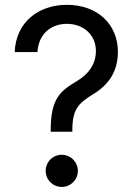

<svg xmlns="http://www.w3.org/2000/svg" viewBox="-20 -757 551 784"><path d="M187 -224.6V-219.2H275.4V-224.6C275.4 -311 299.3 -335 362.3 -373.5C425.3 -412.1 461.4 -466.8 461.4 -545.4C461.4 -656.7 379.4 -737.3 252.9 -737.3C137.7 -737.3 44.9 -667 40 -544.4H132.8C138.2 -625.5 195.3 -659.7 252.9 -659.7C318.8 -659.7 371.6 -616.7 371.6 -548.8C371.6 -492.2 338.4 -452.6 295.4 -426.8C228 -386.2 187 -357.9 187 -224.6ZM232.4 6.3C268.6 6.3 297.9 -22.9 297.9 -59.1C297.9 -95.7 268.6 -125 232.4 -125C195.8 -125 166.5 -95.7 166.5 -59.1C166.5 -22.9 195.8 6.3 232.4 6.3Z"/></svg>

Font: Raveo
Style: Regular
Weight: 400
Designer: Jakub Foglar, Rasmus Andersson (Inter)
Foundry: Jakubfoglar.com
Version: Version 1.100;Glyphs 3.2.3 (3260)